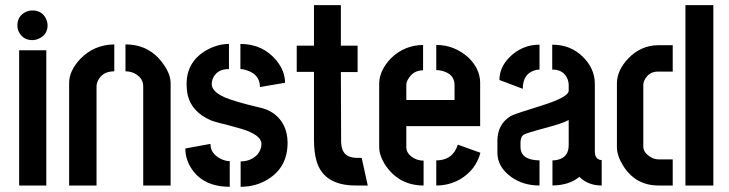

<svg xmlns="http://www.w3.org/2000/svg" viewBox="-20 -714 2806 739"><path d="M46.9 -616.2Q46.9 -652.3 79.1 -668Q91.8 -673.8 104.5 -673.8Q141.6 -673.8 157.2 -641.6Q163.1 -628.9 163.1 -616.2Q163.1 -581.1 129.9 -565.4Q117.2 -559.6 104.5 -559.6Q69.3 -559.6 52.7 -590.8Q46.9 -602.5 46.9 -616.2ZM53.7 0V-520.5H158.2V0Z M246.1 0V-394.5Q246.1 -441.4 289.1 -487.3Q341.8 -542 419.9 -543V-439.5Q375 -439.5 357.4 -404.3Q351.6 -392.6 351.6 -381.8V0ZM462.9 -439.5V-543Q555.7 -543 608.4 -467.8Q636.7 -428.7 636.7 -394.5V0H531.2V-381.8Q531.2 -411.1 502.9 -428.7Q485.4 -439.5 462.9 -439.5Z M693.4 -142.6 790 -160.2Q790 -122.1 830.1 -102.5Q847.7 -93.8 864.3 -93.8V4.9Q760.7 4.9 714.8 -68.4Q693.4 -103.5 693.4 -142.6ZM698.2 -390.6Q698.2 -480.5 781.2 -524.4Q821.3 -544.9 861.3 -544.9V-448.2Q814.5 -448.2 798.8 -411.1Q794.9 -400.4 794.9 -390.6Q794.9 -361.3 845.7 -338.9Q888.7 -321.3 976.6 -300.8Q1043.9 -287.1 1072.3 -231.4Q1086.9 -201.2 1086.9 -165Q1086.9 -68.4 1008.8 -22.5Q963.9 4.9 906.2 4.9V-92.8Q945.3 -92.8 970.7 -119.1Q986.3 -137.7 986.3 -160.2Q986.3 -194.3 910.2 -217.8Q894.5 -222.7 861.3 -231.4Q811.5 -243.2 791 -251Q718.8 -283.2 703.1 -345.7Q698.2 -366.2 698.2 -390.6ZM905.3 -448.2V-544.9Q991.2 -544.9 1043.9 -481.4Q1077.1 -440.4 1077.1 -395.5L980.5 -378.9Q980.5 -428.7 926.8 -444.3Q915 -448.2 905.3 -448.2Z M1122.1 -437.5V-538.1H1188.5V-694.3H1292V-538.1H1356.4V-436.5H1292L1293 -166Q1294.9 -107.4 1351.6 -106.4H1372.1L1395.5 0H1349.6Q1225.6 0 1198.2 -94.7Q1188.5 -128.9 1188.5 -175.8V-437.5Z M1439.5 -147.5V-395.5Q1441.4 -443.4 1483.4 -488.3Q1535.2 -540 1608.4 -541V-443.4Q1570.3 -443.4 1550.8 -409.2Q1543.9 -397.5 1543.9 -387.7V-329.1H1729.5V-386.7Q1729.5 -427.7 1684.6 -440.4Q1671.9 -444.3 1659.2 -444.3V-541Q1728.5 -541 1782.2 -493.2Q1827.1 -450.2 1828.1 -396.5V-228.5H1543.9V-147.5Q1543.9 -122.1 1572.3 -105.5Q1589.8 -95.7 1610.4 -95.7V0Q1519.5 0 1466.8 -73.2Q1439.5 -113.3 1439.5 -147.5ZM1659.2 0V-96.7Q1715.8 -96.7 1737.3 -144.5Q1740.2 -151.4 1742.2 -157.2L1829.1 -126Q1811.5 -59.6 1750 -23.4Q1708 0 1659.2 0Z M1894.5 -126Q1894.5 -71.3 1947.3 -33.2Q1993.2 0 2056.6 0V-96.7Q1984.4 -97.7 1983.4 -147.5V-168Q1984.4 -187.5 1995.1 -195.3Q2002.9 -201.2 2086.9 -223.6Q2145.5 -239.3 2168.9 -252V-155.3Q2168.9 -108.4 2125 -98.6Q2116.2 -96.7 2106.4 -96.7V0Q2170.9 -1 2210 -33.2Q2244.1 0 2295.9 0V-97.7Q2270.5 -99.6 2269.5 -128.9V-391.6Q2269.5 -450.2 2222.7 -496.1Q2175.8 -542 2105.5 -542V-446.3Q2149.4 -446.3 2164.1 -410.2Q2168.9 -398.4 2168.9 -385.7V-365.2Q2168.9 -339.8 2061.5 -306.6Q1960 -275.4 1946.3 -267.6Q1895.5 -237.3 1894.5 -173.8ZM1902.3 -406.2 1992.2 -372.1Q1992.2 -427.7 2035.2 -442.4Q2045.9 -446.3 2056.6 -446.3V-542Q1989.3 -542 1940.4 -493.2Q1902.3 -454.1 1902.3 -406.2Z M2354.5 -147.5V-394.5Q2355.5 -444.3 2398.4 -489.3Q2446.3 -539.1 2512.7 -540H2569.3V-438.5H2512.7Q2477.5 -438.5 2460.9 -406.2Q2456.1 -396.5 2456.1 -389.6V-149.4Q2456.1 -127.9 2481.4 -111.3Q2497.1 -100.6 2514.6 -100.6H2569.3V0H2514.6Q2425.8 0 2377.9 -77.1Q2354.5 -115.2 2354.5 -147.5ZM2618.2 0V-694.3H2725.6V0Z"/></svg>

Font: Post No Bills Colombo
Style: Bold
Weight: 800
Designer: Kosala Senevirathne, Siva Puranthara, Lasantha Premarathna, Tharique Azeez
Foundry: Mooniak
Version: Version 1.220 ; ttfautohint (v1.5)